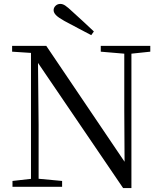

<svg xmlns="http://www.w3.org/2000/svg" viewBox="-20 -965 836 992"><path d="M465 -802.5 451.4 -783.4Q416.3 -801.8 381.6 -820.1Q346.9 -838.4 312.4 -856.9Q281.8 -873.9 269.4 -886.7Q257 -899.5 257 -912.4Q257 -925.2 267 -935Q276.9 -944.8 291.7 -944.8Q304.4 -944.8 317.4 -936Q330.5 -927.2 353.9 -905.1Q380.5 -881.7 408.5 -855.3Q436.4 -828.9 465 -802.5ZM44.5 0V-30.1L150.3 -42.1H171.8L300.9 -30.1V0ZM140.1 0V-704.6H175.7L179.5 -319.3V0ZM500.6 -698V-728H756.5V-698L651.5 -686.9H630.9ZM616.1 6.7 166.9 -653.8 164.7 -655.5 140.7 -691.6 42.6 -698V-728H219.1L641.4 -102.9L623.8 -96.7L622.1 -395.1V-728H659V6.7Z"/></svg>

Font: Source Han Serif JP VF
Style: Regular
Weight: 250
Designer: Ryoko NISHIZUKA 西塚涼子 (kana & ideographs); Frank Grießhammer (Latin, Greek & Cyrillic); Wenlong ZHANG 张文龙 (bopomofo); San
Foundry: Adobe
Version: Version 2.001;hotconv 1.1.0;makeotfexe 2.6.0